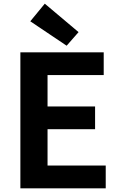

<svg xmlns="http://www.w3.org/2000/svg" viewBox="-20 -1026 655 1046"><path d="M91 0V-741H545V-617H239V-446H498V-322H239V-124H556V0ZM343 -777 145 -910 224 -1006 408 -851Z"/></svg>

Font: Noto Sans TC Thin
Style: Bold
Weight: 700
Version: Version 2.004-H2;hotconv 1.0.118;makeotfexe 2.5.65603